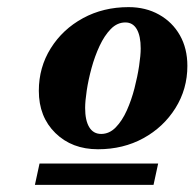

<svg xmlns="http://www.w3.org/2000/svg" viewBox="-20 -725 546 539"><path d="M255 -306Q182 -306 135.5 -351.5Q89 -397 89 -470Q89 -536 122.5 -589.5Q156 -643 213 -674Q270 -705 341 -705Q389 -705 426.5 -684Q464 -663 485 -626Q506 -589 506 -540Q506 -475 472.5 -421.5Q439 -368 382.5 -337Q326 -306 255 -306ZM264 -349Q287 -349 305 -367.5Q323 -386 336 -415Q349 -444 357.5 -477Q366 -510 370.5 -540Q375 -570 375 -589Q375 -624 364 -643Q353 -662 332 -662Q309 -662 291 -643.5Q273 -625 259.5 -596Q246 -567 237 -534Q228 -501 223.5 -471Q219 -441 219 -422Q219 -387 230.5 -368Q242 -349 264 -349ZM78 -206 91 -266H424L411 -206Z"/></svg>

Font: Platypi Light ExtraBold
Style: Italic
Weight: 800
Italic angle: -13°
Version: Version 1.200